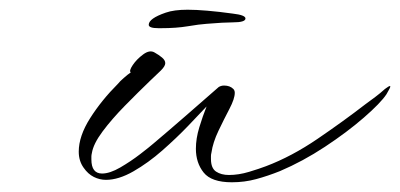

<svg xmlns="http://www.w3.org/2000/svg" viewBox="-20 -365 823 395"><path d="M457 10Q415 10 399 -10Q383 -30 383 -59Q383 -80 390 -103Q397 -126 405 -146Q391 -131 367 -106Q343 -81 314 -55.5Q285 -30 254.5 -12.5Q224 5 198 5Q185 5 173 -1Q161 -7 152 -20Q142 -34 142 -53Q142 -85 165.5 -122Q189 -159 223 -193Q226 -197 234.5 -204.5Q243 -212 249 -216Q245 -219 253 -231Q261 -243 274.5 -253Q288 -263 298 -257Q307 -252 313.5 -246.5Q320 -241 320 -235Q320 -229 311 -220L290 -200Q264 -175 237 -147.5Q210 -120 191 -94.5Q172 -69 169 -50Q168 -46 168 -43Q168 -40 168 -37Q168 -8 190 -8Q206 -8 227.5 -20.5Q249 -33 268.5 -48Q288 -63 296 -70Q328 -97 363 -127.5Q398 -158 430 -186Q435 -189 441 -189Q453 -189 460 -182Q463 -179 463 -174Q463 -162 452 -141Q441 -120 429.5 -96Q418 -72 415 -51Q414 -47 414 -44Q414 -41 414 -38Q414 -19 424.5 -12Q435 -5 451 -5Q471 -5 492.5 -11.5Q514 -18 527 -23Q580 -43 633.5 -79.5Q687 -116 731 -150Q742 -158 752 -165.5Q762 -173 772 -182Q780 -188 782 -188Q783 -188 783 -187Q783 -185 780 -180Q777 -175 775 -171Q763 -153 728.5 -123Q694 -93 648.5 -63Q603 -33 556 -13Q531 -3 507 3.5Q483 10 457 10ZM306 -307Q286 -307 286 -314Q286 -327 321 -339Q338 -345 366 -345Q383 -345 406.5 -343Q430 -341 459 -337Q485 -334 485 -327Q485 -319 459 -319Q441 -319 405 -316Q390 -315 366.5 -311Q343 -307 311 -307Z"/></svg>

Font: WindSong
Style: Regular
Weight: 400
Designer: Robert E. Leuschke
Foundry: Robert E. Leuschke
Version: Version 1.010; ttfautohint (v1.8.3)